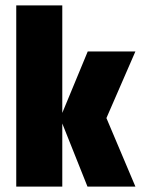

<svg xmlns="http://www.w3.org/2000/svg" viewBox="-20 -689 520 709"><path d="M210 0H40V-669H210V-272L304 -499H480L373 -253L480 0H303L210 -233Z"/></svg>

Font: Teko
Style: Bold
Weight: 700
Designer: Manushi Parikh, Jonny Pinhorn
Foundry: Indian Type Foundry
Version: Version 1.106;PS 1.0;hotconv 1.0.78;makeotf.lib2.5.61930; tt